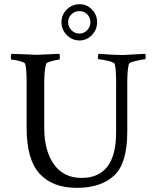

<svg xmlns="http://www.w3.org/2000/svg" viewBox="-20 -906 742 926"><path d="M302.2 -736.8Q276.4 -762.7 276.4 -798.8Q276.4 -835 302.2 -860.4Q328.1 -885.7 363.3 -885.7Q398.4 -885.7 423.3 -860.4Q448.2 -835 448.2 -798.8Q448.2 -762.7 423.3 -736.8Q398.4 -710.9 363.3 -710.9Q328.1 -710.9 302.2 -736.8ZM324.7 -836.9Q308.6 -821.3 308.6 -798.8Q308.6 -776.4 324.7 -760.3Q340.8 -744.1 362.8 -744.1Q384.8 -744.1 400.4 -760.3Q416 -776.4 416 -798.8Q416 -821.3 400.9 -836.9Q385.7 -852.5 363.3 -852.5Q340.8 -852.5 324.7 -836.9ZM678.7 -620.1Q668.9 -620.1 636.2 -612.3Q603.5 -604.5 601.6 -597.7Q593.8 -567.4 593.8 -506.8V-269.5Q593.8 -118.2 530.3 -59.1Q466.8 0 350.1 0Q233.4 0 170.9 -68.4Q108.4 -136.7 108.4 -289.1V-510.7Q108.4 -571.3 101.6 -597.7Q98.6 -605.5 73.7 -611.8Q48.8 -618.2 36.1 -618.2Q32.2 -618.2 32.2 -630.4Q32.2 -642.6 36.1 -646.5Q148.4 -641.6 158.7 -641.6Q168.9 -641.6 266.6 -646.5Q268.6 -640.6 268.6 -629.4Q268.6 -618.2 264.6 -618.2Q254.9 -618.2 229.5 -611.3Q204.1 -604.5 202.1 -597.7Q193.4 -563.5 193.4 -506.8V-289.1Q193.4 -178.7 240.2 -113.3Q287.1 -47.9 373 -47.9Q540 -47.9 540 -267.6V-511.7Q540 -571.3 533.2 -597.7Q530.3 -605.5 499.5 -612.8Q468.8 -620.1 456.1 -620.1Q452.1 -620.1 452.1 -631.3Q452.1 -642.6 456.1 -646.5Q532.2 -640.6 571.3 -640.6L680.7 -646.5Q682.6 -640.6 682.6 -630.4Q682.6 -620.1 678.7 -620.1Z"/></svg>

Font: CrimsonText-Roman
Style: Roman
Weight: 400
Version: Version 0.13